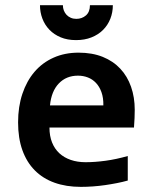

<svg xmlns="http://www.w3.org/2000/svg" viewBox="-20 -710 590 741"><path d="M500 -286.1Q500 -273.9 499.3 -254.4Q498.5 -234.9 497.1 -217.8H170.9Q170.9 -185.1 180.9 -160.2Q190.9 -135.3 209.2 -118.4Q227.5 -101.6 253.2 -92.8Q278.8 -84 310.1 -84Q346.2 -84 387.5 -89.6Q428.7 -95.2 473.1 -107.9V-13.2Q454.1 -7.8 431.6 -3.4Q409.2 1 385.7 4.4Q362.3 7.8 338.4 9.5Q314.5 11.2 292 11.2Q235.4 11.2 190.4 -4.9Q145.5 -21 114.3 -52.5Q83 -84 66.4 -130.4Q49.8 -176.8 49.8 -237.8Q49.8 -298.3 66.4 -347.9Q83 -397.5 113.3 -432.9Q143.6 -468.3 186.8 -487.5Q230 -506.8 283.2 -506.8Q335.9 -506.8 376.5 -490.5Q417 -474.1 444.3 -444.8Q471.7 -415.5 485.8 -375Q500 -334.5 500 -286.1ZM378.9 -303.2Q379.4 -332.5 371.6 -354.2Q363.8 -376 350.3 -390.1Q336.9 -404.3 319.1 -411.1Q301.3 -418 280.8 -418Q235.8 -418 207 -387.9Q178.2 -357.9 172.9 -303.2ZM415.5 -689.9Q415.5 -662.1 405.8 -637.5Q396 -612.8 377.7 -594.5Q359.4 -576.2 333 -565.7Q306.6 -555.2 273.4 -555.2Q240.2 -555.2 214.4 -565.9Q188.5 -576.7 170.7 -595.2Q152.8 -613.8 143.6 -638.2Q134.3 -662.6 134.3 -689.9H222.7Q222.7 -679.2 226.3 -669.7Q230 -660.2 236.8 -652.8Q243.7 -645.5 253.2 -641.4Q262.7 -637.2 274.4 -637.2Q296.4 -637.2 311.8 -650.6Q327.1 -664.1 327.1 -689.9ZM0 -496.1Z"/></svg>

Font: Code New Roman
Style: Bold
Weight: 700
Monospace: yes
Designer: Sam Radian
Foundry: Code New Roman
Version: Version 1.508 October 19, 2014